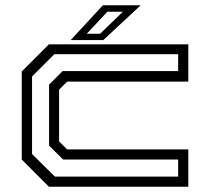

<svg xmlns="http://www.w3.org/2000/svg" viewBox="-20 -708 804 728"><path d="M165.5 0 62.5 -103V-437L165.5 -540H694V-398.5H234.5L204 -368V-172L234.5 -141.5H694V0ZM188 -38.5H655.5V-103H219.5L166 -156V-387L217.5 -438.5H655.5V-502.5H186L101.5 -418V-124ZM248 -556 370 -688H513.5L371.5 -556ZM309 -580H359.5L446 -663.5H387Z"/></svg>

Font: Tourney Expanded
Style: Regular
Weight: 400
Width: 7
Designer: Tyler Finck
Foundry: Etcetera Type Co
Version: Version 1.010; ttfautohint (v1.8.3)